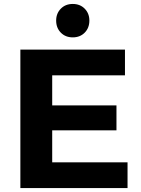

<svg xmlns="http://www.w3.org/2000/svg" viewBox="-20 -951 711 971"><path d="M625 -130V0H83V-700H612V-570H244V-418H569V-292H244V-130ZM264 -847Q264 -883 287.5 -907Q311 -931 348 -931Q385 -931 408.5 -907Q432 -883 432 -847Q432 -810 408.5 -786Q385 -762 348 -762Q311 -762 287.5 -786Q264 -810 264 -847Z"/></svg>

Font: APTA Sans Regular
Style: Bold Italic
Weight: 700
Version: Version 7.200